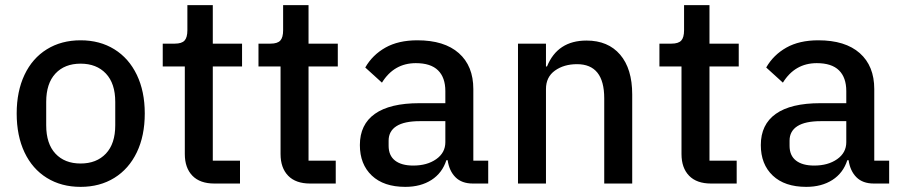

<svg xmlns="http://www.w3.org/2000/svg" viewBox="-20 -715 3516 748"><path d="M45 -273Q45 -359 75.5 -423.5Q106 -488 162.5 -523Q219 -558 294 -558Q369 -558 425.5 -523Q482 -488 513 -423.5Q544 -359 544 -273Q544 -186 513 -121.5Q482 -57 425.5 -22Q369 13 294 13Q219 13 162.5 -22Q106 -57 75.5 -121.5Q45 -186 45 -273ZM429 -227V-318Q429 -390 392.5 -428.5Q356 -467 294 -467Q232 -467 196 -428.5Q160 -390 160 -318V-227Q160 -155 196 -116.5Q232 -78 294 -78Q356 -78 392.5 -116.5Q429 -155 429 -227Z M815 0Q759 0 729.5 -30.5Q700 -61 700 -115V-456H614V-545H661Q688 -545 699 -557Q710 -569 710 -597V-695H809V-545H923V-456H809V-89H915V0Z M1188 0Q1132 0 1102.5 -30.5Q1073 -61 1073 -115V-456H987V-545H1034Q1061 -545 1072 -557Q1083 -569 1083 -597V-695H1182V-545H1296V-456H1182V-89H1288V0Z M1382 -150Q1382 -230 1440.5 -271.5Q1499 -313 1614 -313H1715V-360Q1715 -413 1686.5 -441Q1658 -469 1600 -469Q1515 -469 1468 -393L1403 -452Q1431 -501 1481.5 -529.5Q1532 -558 1606 -558Q1711 -558 1767.5 -508Q1824 -458 1824 -368V-89H1882V0H1822Q1779 0 1754.5 -24.5Q1730 -49 1724 -91H1719Q1703 -41 1661 -14Q1619 13 1559 13Q1475 13 1428.5 -31Q1382 -75 1382 -150ZM1715 -161V-243H1616Q1555 -243 1524.5 -223.5Q1494 -204 1494 -167V-147Q1494 -109 1519 -89.5Q1544 -70 1590 -70Q1644 -70 1679.5 -95Q1715 -120 1715 -161Z M1998 0V-545H2107V-456H2111Q2152 -557 2265 -557Q2349 -557 2396 -502Q2443 -447 2443 -347V0H2334V-332Q2334 -465 2228 -465Q2177 -465 2142 -440Q2107 -415 2107 -368V0Z M2750 0Q2694 0 2664.5 -30.5Q2635 -61 2635 -115V-456H2549V-545H2596Q2623 -545 2634 -557Q2645 -569 2645 -597V-695H2744V-545H2858V-456H2744V-89H2850V0Z M2944 -150Q2944 -230 3002.5 -271.5Q3061 -313 3176 -313H3277V-360Q3277 -413 3248.5 -441Q3220 -469 3162 -469Q3077 -469 3030 -393L2965 -452Q2993 -501 3043.5 -529.5Q3094 -558 3168 -558Q3273 -558 3329.5 -508Q3386 -458 3386 -368V-89H3444V0H3384Q3341 0 3316.5 -24.5Q3292 -49 3286 -91H3281Q3265 -41 3223 -14Q3181 13 3121 13Q3037 13 2990.5 -31Q2944 -75 2944 -150ZM3277 -161V-243H3178Q3117 -243 3086.5 -223.5Q3056 -204 3056 -167V-147Q3056 -109 3081 -89.5Q3106 -70 3152 -70Q3206 -70 3241.5 -95Q3277 -120 3277 -161Z"/></svg>

Font: IBM Plex Sans JP Medium
Style: Regular
Weight: 500
Designer: Mike Abbink; Paul van der Laan; Pieter van Rosmalen; Wujin Sim; Yejin Wi; Jinhee Kim; Boomi Park; Yona Kim; Kichan Ma
Foundry: Sandoll Inc.
Version: Version 1.001